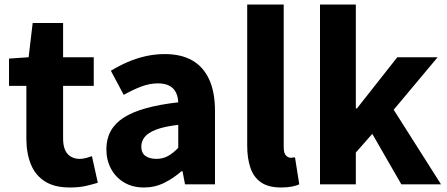

<svg xmlns="http://www.w3.org/2000/svg" viewBox="-20 -818 1983 852"><path d="M290 14Q221 14 178.5 -13.5Q136 -41 116.5 -90Q97 -139 97 -203V-437H20V-558L107 -564L125 -716H260V-564H396V-437H260V-204Q260 -157 280 -135Q300 -113 334 -113Q348 -113 362.5 -117Q377 -121 388 -125L414 -7Q392 0 361.5 7Q331 14 290 14Z M619 14Q568 14 530.5 -8.5Q493 -31 472.5 -69.5Q452 -108 452 -156Q452 -246 528 -295.5Q604 -345 771 -364Q770 -389 760.5 -408Q751 -427 731.5 -437.5Q712 -448 681 -448Q644 -448 607 -434Q570 -420 529 -397L472 -504Q508 -526 546 -542.5Q584 -559 625.5 -568.5Q667 -578 711 -578Q784 -578 833 -550Q882 -522 908 -466Q934 -410 934 -325V0H801L790 -58H785Q750 -27 708.5 -6.5Q667 14 619 14ZM674 -113Q703 -113 726 -126Q749 -139 771 -162V-264Q710 -257 673.5 -243Q637 -229 622 -210Q607 -191 607 -168Q607 -139 625.5 -126Q644 -113 674 -113Z M1227 14Q1171 14 1138 -9Q1105 -32 1091 -74Q1077 -116 1077 -171V-798H1239V-165Q1239 -138 1249 -128Q1259 -118 1269 -118Q1274 -118 1278 -118.5Q1282 -119 1289 -120L1308 0Q1295 6 1275 10Q1255 14 1227 14Z M1400 0V-798H1559V-337H1564L1743 -564H1922L1727 -331L1937 0H1761L1632 -224L1559 -141V0Z"/></svg>

Font: Noto Sans KR Thin ExtraBold
Style: Regular
Weight: 800
Version: Version 2.004-H2;hotconv 1.0.118;makeotfexe 2.5.65603